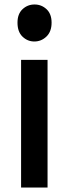

<svg xmlns="http://www.w3.org/2000/svg" viewBox="-20 -836 307 856"><path d="M74 0V-569H192V0ZM133 -651Q103 -651 80.5 -672.5Q58 -694 58 -735Q58 -774 80.5 -795Q103 -816 134 -816Q165 -816 187.5 -795Q210 -774 210 -735Q210 -695 187 -673Q164 -651 133 -651Z"/></svg>

Font: Yaldevi ExtraLight SemiBold
Style: Regular
Weight: 600
Version: Version 1.100